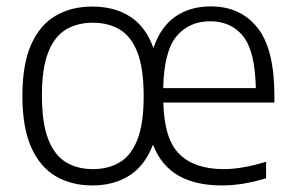

<svg xmlns="http://www.w3.org/2000/svg" viewBox="-20 -570 920 600"><path d="M268.5 9.5Q203.5 9.5 154.2 -19.2Q105 -48 77.5 -109.8Q50 -171.5 50 -270.5Q50 -369 77.2 -430.5Q104.5 -492 153.8 -520.8Q203 -549.5 268.5 -549.5Q337 -549.5 386 -518.5Q435 -487.5 459.5 -420Q482 -486.5 528 -518.2Q574 -550 638.5 -550Q731.5 -550 784.5 -483.5Q837.5 -417 837.5 -270.5V-249.5H490.5Q493 -135 540.8 -88.2Q588.5 -41.5 679 -41.5Q736.5 -41.5 811.5 -64.5V-13Q774 -1.5 740 4Q706 9.5 673 9.5Q592 9.5 538 -21Q484 -51.5 458 -118Q433 -52.5 384.5 -21.5Q336 9.5 268.5 9.5ZM636.5 -503.5Q571 -503.5 531.8 -456.8Q492.5 -410 490 -294.5H779.5Q777 -411 739.5 -457.2Q702 -503.5 636.5 -503.5ZM270 -41.5Q318.5 -41.5 354.2 -62.8Q390 -84 409.5 -134Q429 -184 429 -269Q429 -356 409.5 -406.2Q390 -456.5 354.2 -477.8Q318.5 -499 270 -499Q222 -499 186.2 -477.8Q150.5 -456.5 130.8 -406.8Q111 -357 111 -272Q111 -185 130.8 -134.8Q150.5 -84.5 186.2 -63Q222 -41.5 270 -41.5Z"/></svg>

Font: Encode Sans Lt
Style: Regular
Weight: 300
Designer: Multiple Designers
Foundry: Impallari Type
Version: Version 3.002; ttfautohint (v1.8.3) -l 8 -r 50 -G 200 -x 14 